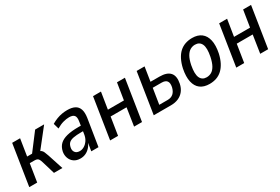

<svg xmlns="http://www.w3.org/2000/svg" viewBox="48 -1253 2937 2013"><g transform="rotate(-30 1517.0 -246.0)"><path d="M33 0 110 -492H206L174 -289H234L388 -492H497L307 -251L295 -278Q321 -273 334 -263Q347 -253 354.5 -235.5Q362 -218 373 -187L434 0H332L286 -154Q279 -177 272 -190Q265 -203 253.5 -209Q242 -215 220 -215H163L129 0Z M650 9Q603 9 572 -13.5Q541 -36 528.5 -72.5Q516 -109 524 -149Q535 -199 566 -229Q597 -259 653 -273.5Q709 -288 794 -288H837L828 -226H792Q734 -226 697.5 -219Q661 -212 642.5 -195Q624 -178 617 -145Q609 -109 627 -85.5Q645 -62 683 -62Q710 -62 736.5 -77.5Q763 -93 783 -122.5Q803 -152 809 -193L830 -332Q839 -383 822 -404.5Q805 -426 760 -426Q727 -426 688.5 -415.5Q650 -405 606 -379L587 -446Q619 -465 651.5 -477.5Q684 -490 716.5 -495.5Q749 -501 780 -501Q836 -501 870.5 -483Q905 -465 918.5 -426.5Q932 -388 923 -326L871 0H784L801 -105H805Q789 -68 765.5 -42.5Q742 -17 713 -4Q684 9 650 9Z M1012 0 1089 -492H1185L1153 -291H1347L1379 -492H1475L1398 0H1302L1335 -215H1142L1108 0Z M1540 0 1617 -492H1713L1686 -321H1794Q1884 -321 1921.5 -278.5Q1959 -236 1942 -150Q1932 -102 1906 -68.5Q1880 -35 1840 -17.5Q1800 0 1749 0ZM1645 -66H1747Q1789 -66 1815.5 -89.5Q1842 -113 1853 -159Q1863 -208 1845 -231.5Q1827 -255 1782 -255H1675Z M2214 9Q2145 9 2102.5 -23Q2060 -55 2046 -118Q2032 -181 2050 -271Q2063 -330 2085.5 -374Q2108 -418 2138.5 -446Q2169 -474 2208 -487.5Q2247 -501 2292 -501Q2360 -501 2402.5 -468.5Q2445 -436 2459 -373.5Q2473 -311 2455 -221Q2442 -162 2419.5 -118.5Q2397 -75 2366.5 -46.5Q2336 -18 2297.5 -4.5Q2259 9 2214 9ZM2221 -67Q2253 -67 2280 -82.5Q2307 -98 2327.5 -134.5Q2348 -171 2361 -233Q2381 -333 2359.5 -379Q2338 -425 2283 -425Q2252 -425 2225 -409.5Q2198 -394 2177 -358Q2156 -322 2143 -259Q2124 -159 2145.5 -113Q2167 -67 2221 -67Z M2539 0 2616 -492H2712L2680 -291H2874L2906 -492H3002L2925 0H2829L2862 -215H2669L2635 0Z"/></g></svg>

Font: Nunito Sans 10pt Condensed SemiBold
Style: Italic
Weight: 600
Width: 3
Italic angle: -9°
Designer: Vernon Adams
Foundry: Vernon Adams
Version: Version 3.101;gftools[0.9.27]